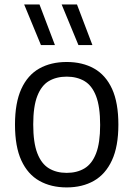

<svg xmlns="http://www.w3.org/2000/svg" viewBox="-20 -828 596 858"><path d="M278 9.5Q208 9.5 156 -19.8Q104 -49 75.5 -110.8Q47 -172.5 47 -271Q47 -368.5 75.2 -430.5Q103.5 -492.5 155.5 -521.8Q207.5 -551 278 -551Q348.5 -551 400.5 -521.8Q452.5 -492.5 480.8 -430.8Q509 -369 509 -271Q509 -173.5 480.2 -111.5Q451.5 -49.5 399.8 -20Q348 9.5 278 9.5ZM278 -55.5Q324 -55.5 357.5 -75.5Q391 -95.5 409.2 -142.2Q427.5 -189 427.5 -269.5Q427.5 -351.5 409.2 -398.8Q391 -446 357.2 -465.8Q323.5 -485.5 278 -485.5Q232 -485.5 198.5 -465.8Q165 -446 146.8 -399.2Q128.5 -352.5 128.5 -272Q128.5 -190.5 146.8 -143.2Q165 -96 198.5 -75.8Q232 -55.5 278 -55.5ZM330.5 -626.5 255.5 -808H324L393 -626.5ZM163 -626.5 88 -808H156.5L225.5 -626.5Z"/></svg>

Font: Encode Sans Condensed Thin
Style: Regular
Weight: 400
Version: Version 3.002